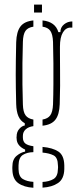

<svg xmlns="http://www.w3.org/2000/svg" viewBox="-20 -696 352 860"><path d="M129.5 145Q87.5 142.5 62 124.5Q36.5 106.5 35.5 64.5Q35.5 60 35.2 56.2Q35 52.5 35.5 49Q35.5 18 54.2 2.2Q73 -13.5 92.5 -17V-26Q55 -43 54.5 -75Q54 -78.5 54 -80.5Q54 -82.5 54.5 -85Q54.5 -105 66.2 -118.5Q78 -132 91 -134V-144Q71.5 -154.5 62.5 -175.5Q53.5 -196.5 52.5 -229.5Q51.5 -270 51 -301Q50.5 -332 50.5 -361.8Q50.5 -391.5 51 -426Q51.5 -460.5 52.5 -507Q54 -554 71.5 -577.2Q89 -600.5 129.5 -604.5V-576.5Q105 -573 94.2 -557.8Q83.5 -542.5 82.5 -508.5Q81 -461.5 80.5 -413.2Q80 -365 80.5 -318.2Q81 -271.5 82.5 -228Q83.5 -194.5 94.5 -179.5Q105.5 -164.5 129.5 -160.5V-131Q107.5 -128 95 -116.5Q82.5 -105 82.5 -87.5V-80Q82.5 -62 93.5 -53.2Q104.5 -44.5 129.5 -41V-14.5Q101 -14 82.2 -2Q63.5 10 63 45V61.5Q63.5 94.5 82.2 105.8Q101 117 129.5 118.5ZM170.5 -133V-160.5Q194.5 -164.5 205.2 -179.5Q216 -194.5 217.5 -228Q219 -271.5 219.2 -318.2Q219.5 -365 219.2 -413.2Q219 -461.5 217.5 -508.5Q216 -542.5 205.5 -557.8Q195 -573 170.5 -576.5V-604.5Q228 -598.5 241.5 -552H250.5Q250.5 -573.5 266.8 -586.8Q283 -600 304 -600V-572.5H296.5Q275 -572.5 261.8 -550.8Q248.5 -529 248.5 -486.5V-463Q248.5 -416 249 -381Q249.5 -346 249.2 -311Q249 -276 247.5 -229.5Q246 -183 228.2 -160Q210.5 -137 170.5 -133ZM170.5 144.5V119Q200 117.5 219.5 106Q239 94.5 239.5 61Q240 57 240 52.8Q240 48.5 239.5 44.5Q239 9.5 219.8 -0.2Q200.5 -10 170.5 -12.5V-38Q216 -34 241.5 -17.2Q267 -0.5 268 44.5V61.5Q267 105.5 240 123.8Q213 142 170.5 144.5ZM132.5 -640V-675.5H168V-640Z"/></svg>

Font: Big Shoulders Stencil Display Thin ExtraLight
Style: Regular
Weight: 250
Version: Version 2.001